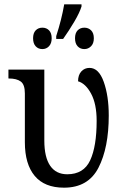

<svg xmlns="http://www.w3.org/2000/svg" viewBox="-20 -858 576 888"><path d="M95 -200V-426Q95 -467 76 -481Q57 -495 21 -495H19V-536H185V-208Q185 -131 212 -91.5Q239 -52 291 -52Q367 -52 397 -116.5Q427 -181 427 -299Q427 -377 401.5 -424.5Q376 -472 341 -482Q341 -511 356 -527.5Q371 -544 394 -544Q437 -544 460 -479Q483 -414 483 -324Q483 -175 435.5 -82.5Q388 10 276 10Q186 10 140.5 -44.5Q95 -99 95 -200ZM240 -691Q265 -768 277 -838H357V-828Q348 -799 323.5 -757.5Q299 -716 272 -678H240ZM133 -681Q133 -705 145 -717.5Q157 -730 176 -730Q195 -730 207 -717.5Q219 -705 219 -681Q219 -657 206.5 -644Q194 -631 176 -631Q157 -631 145 -644Q133 -657 133 -681ZM327 -681Q327 -705 339 -717.5Q351 -730 370 -730Q389 -730 401.5 -717.5Q414 -705 414 -681Q414 -657 401 -644Q388 -631 370 -631Q351 -631 339 -644Q327 -657 327 -681Z"/></svg>

Font: Noto Serif Narrow
Style: Regular
Weight: 400
Width: 4
Designer: Monotype Design Team
Foundry: Monotype Imaging Inc.
Version: Version 1.001